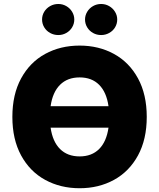

<svg xmlns="http://www.w3.org/2000/svg" viewBox="-20 -949 811 978"><path d="M385.7 9.8Q288.1 9.8 210.2 -32.7Q132.3 -75.2 87.6 -157.2Q43 -239.3 43 -353.5Q43 -467.8 87.6 -549.8Q132.3 -631.8 210 -674.3Q287.6 -716.8 385.7 -716.8Q482.9 -716.8 560.5 -674.3Q638.2 -631.8 682.9 -549.8Q727.5 -467.8 727.5 -353.5Q727.5 -239.3 682.9 -157.2Q638.2 -75.2 560.5 -32.7Q482.9 9.8 385.7 9.8ZM385.7 -152.3Q447.3 -152.3 484.9 -189.9Q522.5 -227.5 532.7 -298.8H237.8Q248 -227.5 285.9 -189.9Q323.7 -152.3 385.7 -152.3ZM532.7 -408.2Q522.5 -479.5 484.9 -517.1Q447.3 -554.7 385.7 -554.7Q323.7 -554.7 285.9 -517.1Q248 -479.5 237.8 -408.2ZM194.3 -849.6Q194.3 -871.1 205.3 -889.2Q216.3 -907.2 235.4 -918Q254.4 -928.7 277.3 -928.7Q298.8 -928.7 317.6 -918Q336.4 -907.2 347.4 -888.9Q358.4 -870.6 358.4 -849.6Q358.4 -828.1 347.4 -809.8Q336.4 -791.5 317.6 -781Q298.8 -770.5 277.3 -770.5Q254.4 -770.5 235.4 -781Q216.3 -791.5 205.3 -809.8Q194.3 -828.1 194.3 -849.6ZM413.1 -849.6Q413.1 -870.6 424.1 -888.9Q435.1 -907.2 453.9 -918Q472.7 -928.7 495.1 -928.7Q517.1 -928.7 535.9 -918Q554.7 -907.2 565.9 -888.9Q577.1 -870.6 577.1 -849.6Q577.1 -828.1 566.2 -809.8Q555.2 -791.5 536.1 -781Q517.1 -770.5 495.1 -770.5Q472.7 -770.5 453.9 -781Q435.1 -791.5 424.1 -809.8Q413.1 -828.1 413.1 -849.6Z"/></svg>

Font: Pretendard Std Black
Style: Regular
Weight: 900
Designer: Base glyphs from Inter by Rasmus Andersson; Hangeul glyphs from Noto Sans CJK(Source Han Sans) by Jang Soo-young and Kan
Foundry: Kil Hyung-jin
Version: Version 1.309